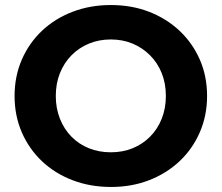

<svg xmlns="http://www.w3.org/2000/svg" viewBox="-20 -732 882 764"><path d="M422 12Q339 12 268.5 -15Q198 -42 146.5 -91Q95 -140 66.5 -206Q38 -272 38 -350Q38 -428 66.5 -494Q95 -560 146.5 -609Q198 -658 268.5 -685Q339 -712 421 -712Q504 -712 573.5 -685Q643 -658 694.5 -609.5Q746 -561 775 -495Q804 -429 804 -350Q804 -272 775 -205.5Q746 -139 694.5 -90.5Q643 -42 573.5 -15Q504 12 422 12ZM421 -126Q468 -126 507.5 -142Q547 -158 577 -188Q607 -218 623.5 -259.5Q640 -301 640 -350Q640 -400 623.5 -441Q607 -482 577 -512Q547 -542 507.5 -558.5Q468 -575 421 -575Q374 -575 334 -558.5Q294 -542 264.5 -512Q235 -482 218.5 -441Q202 -400 202 -350Q202 -301 218.5 -259.5Q235 -218 264.5 -188Q294 -158 334 -142Q374 -126 421 -126Z"/></svg>

Font: Montserrat Z
Style: Bold
Weight: 700
Designer: Julieta Ulanovsky
Foundry: Julieta Ulanovsky
Version: Version 8.000